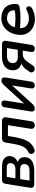

<svg xmlns="http://www.w3.org/2000/svg" viewBox="1158 -1696 548 2904"><g transform="rotate(-90 1432.0 -244.0)"><path d="M97 0H300C439 0 507 -55 507 -148C507 -202 478 -238 430 -252C487 -270 523 -314 523 -376C523 -440 472 -488 361 -488H165C130 -488 109 -471 104 -435L44 -62C38 -22 57 0 97 0ZM300 -72H153L175 -213H323C374 -213 402 -193 402 -152C402 -99 370 -72 300 -72ZM328 -285H187L208 -416H346C391 -416 417 -398 417 -363C417 -314 381 -285 328 -285Z M988 8C1023 8 1045 -9 1050 -45L1109 -419C1116 -463 1095 -488 1051 -488H795C755 -488 733 -469 727 -429L713 -343C688 -187 655 -122 585 -90C529 -64 558 26 624 2C739 -39 783 -126 817 -335L827 -398H991L937 -57C931 -16 950 8 988 8Z M1242 8C1276 8 1297 -12 1311 -27L1592 -335L1547 -52C1541 -15 1555 8 1593 8C1624 8 1643 -10 1649 -43L1711 -432C1716 -460 1713 -496 1666 -496C1632 -496 1614 -477 1600 -462L1318 -154L1363 -437C1368 -473 1354 -496 1318 -496C1286 -496 1266 -480 1261 -446L1199 -57C1195 -35 1193 8 1242 8Z M2147 8C2180 8 2200 -8 2205 -40L2266 -426C2272 -466 2252 -488 2212 -488H2025C1900 -488 1821 -427 1821 -324C1821 -257 1858 -211 1926 -196C1896 -186 1866 -163 1845 -136L1800 -74C1757 -14 1848 42 1891 -19L1958 -114C1983 -149 2019 -173 2061 -173H2119L2098 -48C2093 -13 2111 8 2147 8ZM2019 -249C1962 -249 1930 -273 1930 -324C1930 -379 1967 -412 2037 -412H2157L2131 -249Z M2595 10C2648 10 2718 -6 2764 -37C2815 -71 2782 -146 2724 -112C2687 -90 2644 -81 2602 -81C2514 -81 2455 -132 2458 -215C2571 -207 2676 -203 2774 -222C2795 -225 2819 -234 2822 -261C2834 -373 2788 -487 2624 -497C2465 -508 2360 -372 2356 -211C2352 -88 2449 10 2595 10ZM2472 -292 2474 -298C2489 -363 2544 -418 2622 -412C2702 -404 2733 -356 2727 -294C2641 -278 2558 -286 2472 -292Z"/></g></svg>

Font: SN Pro Semibold
Style: Italic
Weight: 600
Italic angle: -9°
Designer: Tobias Whetton
Foundry: Supernotes
Version: Version 1.001;Glyphs 3.2 (3249)